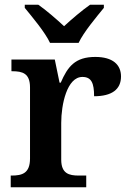

<svg xmlns="http://www.w3.org/2000/svg" viewBox="-20 -786 543 806"><path d="M190 -606H310C331 -651 385 -715 416 -753V-766H358C326 -744 279 -704 249 -676C219 -704 173 -744 141 -766H84V-753C115 -715 169 -651 190 -606ZM25 0H342V-49H311C270 -49 237 -57 237 -116V-270C237 -347 261 -463 326 -463C364 -463 375 -437 375 -382C450 -382 488 -411 488 -465C488 -514 454 -547 380 -547C295 -547 264 -506 235 -439H230L210 -536H28V-487H31C75 -487 106 -478 106 -419V-121C106 -58 73 -49 28 -49H25Z"/></svg>

Font: Noto Serif Georgian SemiBold
Style: Regular
Weight: 600
Designer: Monotype Design Team, Akaki Razmadze
Foundry: Google LLC
Version: Version 2.003